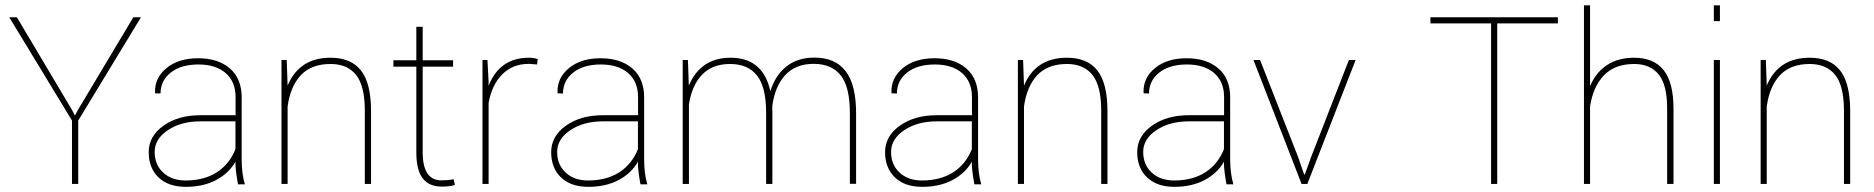

<svg xmlns="http://www.w3.org/2000/svg" viewBox="-20 -706 7195 737"><path d="M280.3 0H256.3V-243.2L15.6 -639.6H44.9L256.3 -284.2L267.6 -262.2L279.3 -284.2L491.7 -639.6H521L280.3 -243.2Z M748.5 -263.7H884.3V-333Q884.3 -392.6 846.2 -425.5Q808.1 -458.5 741.5 -458.5Q674.8 -458.5 635.5 -427.5Q596.2 -396.5 596.2 -347.2L576.2 -347.7L575.2 -350.1Q572.8 -406.2 618.7 -444.3Q664.6 -482.4 740.7 -482.4Q816.9 -482.4 862.3 -443.4Q907.7 -404.3 907.7 -332V-93.8Q907.7 -39.6 919.9 1.5H893.6Q883.8 -51.3 883.8 -79.6L884.3 -85.9Q858.9 -41 809.6 -14.9Q760.3 11.2 693.4 11.2Q626.5 11.2 588.6 -24.9Q550.8 -61 550.8 -122.1Q550.8 -183.1 607.2 -223.4Q663.6 -263.7 748.5 -263.7ZM692.4 -13.2Q762.7 -13.2 811.5 -44.2Q860.4 -75.2 883.8 -133.3V-240.2H749.5Q674.8 -240.2 624.3 -206.3Q573.7 -172.4 573.7 -123Q573.7 -73.7 606.4 -43.5Q639.2 -13.2 692.4 -13.2Z M1060.5 -475.6H1080.6L1084 -377.4Q1128.9 -484.4 1248.5 -484.4Q1327.6 -484.4 1366 -435.1Q1404.3 -385.7 1404.3 -279.8V0H1380.4V-280.8Q1380.4 -376.5 1346.7 -418.5Q1313 -460.4 1249 -460.4Q1174.8 -460.4 1134.5 -417Q1094.2 -373.5 1084 -296.9V0H1060.5Z M1578.1 -603H1602.5V-474.6H1719.2V-450.2H1602.5V-121.6Q1602.5 -13.7 1674.3 -13.7Q1695.8 -13.7 1721.7 -17.6L1726.1 3.9Q1708 10.3 1675.8 10.3Q1627 10.3 1602.5 -21.5Q1578.1 -53.2 1578.1 -121.6V-450.2H1490.2V-474.6H1578.1Z M1855.5 0H1832V-475.6H1851.1L1855.5 -393.1V-376.5Q1897.5 -484.4 2010.7 -484.4Q2027.3 -484.4 2043.9 -479.5L2041.5 -458.5L2010.7 -460.9Q1948.2 -460.9 1908.2 -420.9Q1868.2 -380.9 1855.5 -311.5Z M2293.5 -263.7H2429.2V-333Q2429.2 -392.6 2391.1 -425.5Q2353 -458.5 2286.4 -458.5Q2219.7 -458.5 2180.4 -427.5Q2141.1 -396.5 2141.1 -347.2L2121.1 -347.7L2120.1 -350.1Q2117.7 -406.2 2163.6 -444.3Q2209.5 -482.4 2285.6 -482.4Q2361.8 -482.4 2407.2 -443.4Q2452.6 -404.3 2452.6 -332V-93.8Q2452.6 -39.6 2464.8 1.5H2438.5Q2428.7 -51.3 2428.7 -79.6L2429.2 -85.9Q2403.8 -41 2354.5 -14.9Q2305.2 11.2 2238.3 11.2Q2171.4 11.2 2133.5 -24.9Q2095.7 -61 2095.7 -122.1Q2095.7 -183.1 2152.1 -223.4Q2208.5 -263.7 2293.5 -263.7ZM2237.3 -13.2Q2307.6 -13.2 2356.4 -44.2Q2405.3 -75.2 2428.7 -133.3V-240.2H2294.4Q2219.7 -240.2 2169.2 -206.3Q2118.7 -172.4 2118.7 -123Q2118.7 -73.7 2151.4 -43.5Q2184.1 -13.2 2237.3 -13.2Z M2944.3 -297.9 2944.8 -270.5V0H2920.9V-272Q2920.9 -372.1 2885.7 -416.3Q2850.6 -460.4 2782.5 -460.4Q2714.4 -460.4 2675 -419.4Q2635.7 -378.4 2624.5 -305.2V0H2600.6V-475.6H2620.6L2624 -377.4Q2669.4 -484.4 2784.2 -484.4Q2909.2 -484.4 2937 -356Q2956.5 -418 2999.3 -451.4Q3042 -484.9 3106 -484.9Q3186 -484.9 3226.1 -432.9Q3266.1 -380.9 3266.1 -271.5V-0.5H3242.2V-272.5Q3242.2 -372.1 3207.3 -416.5Q3172.4 -460.9 3103 -460.9Q3033.7 -460.9 2993.9 -417.5Q2954.1 -374 2944.3 -297.9Z M3575.2 -263.7H3710.9V-333Q3710.9 -392.6 3672.9 -425.5Q3634.8 -458.5 3568.1 -458.5Q3501.5 -458.5 3462.2 -427.5Q3422.9 -396.5 3422.9 -347.2L3402.8 -347.7L3401.9 -350.1Q3399.4 -406.2 3445.3 -444.3Q3491.2 -482.4 3567.4 -482.4Q3643.6 -482.4 3689 -443.4Q3734.4 -404.3 3734.4 -332V-93.8Q3734.4 -39.6 3746.6 1.5H3720.2Q3710.4 -51.3 3710.4 -79.6L3710.9 -85.9Q3685.5 -41 3636.2 -14.9Q3586.9 11.2 3520 11.2Q3453.1 11.2 3415.3 -24.9Q3377.4 -61 3377.4 -122.1Q3377.4 -183.1 3433.8 -223.4Q3490.2 -263.7 3575.2 -263.7ZM3519 -13.2Q3589.4 -13.2 3638.2 -44.2Q3687 -75.2 3710.4 -133.3V-240.2H3576.2Q3501.5 -240.2 3450.9 -206.3Q3400.4 -172.4 3400.4 -123Q3400.4 -73.7 3433.1 -43.5Q3465.8 -13.2 3519 -13.2Z M3887.2 -475.6H3907.2L3910.6 -377.4Q3955.6 -484.4 4075.2 -484.4Q4154.3 -484.4 4192.6 -435.1Q4231 -385.7 4231 -279.8V0H4207V-280.8Q4207 -376.5 4173.3 -418.5Q4139.6 -460.4 4075.7 -460.4Q4001.5 -460.4 3961.2 -417Q3920.9 -373.5 3910.6 -296.9V0H3887.2Z M4543 -263.7H4678.7V-333Q4678.7 -392.6 4640.6 -425.5Q4602.5 -458.5 4535.9 -458.5Q4469.2 -458.5 4429.9 -427.5Q4390.6 -396.5 4390.6 -347.2L4370.6 -347.7L4369.6 -350.1Q4367.2 -406.2 4413.1 -444.3Q4459 -482.4 4535.2 -482.4Q4611.3 -482.4 4656.7 -443.4Q4702.1 -404.3 4702.1 -332V-93.8Q4702.1 -39.6 4714.4 1.5H4688Q4678.2 -51.3 4678.2 -79.6L4678.7 -85.9Q4653.3 -41 4604 -14.9Q4554.7 11.2 4487.8 11.2Q4420.9 11.2 4383.1 -24.9Q4345.2 -61 4345.2 -122.1Q4345.2 -183.1 4401.6 -223.4Q4458 -263.7 4543 -263.7ZM4486.8 -13.2Q4557.1 -13.2 4606 -44.2Q4654.8 -75.2 4678.2 -133.3V-240.2H4543.9Q4469.2 -240.2 4418.7 -206.3Q4368.2 -172.4 4368.2 -123Q4368.2 -73.7 4400.9 -43.5Q4433.6 -13.2 4486.8 -13.2Z M4816.9 -475.6 4963.9 -100.6 4985.8 -36.6H4988.8L5011.7 -100.6L5157.7 -475.6H5183.6L4998.5 -0.5L4999 0H4976.1L4791.5 -475.6Z M5960 -639.6V-616.2H5727.1V0H5703.6V-616.2H5470.7V-639.6Z M6083.5 -685.5V-375.5Q6106 -428.2 6148.7 -456.3Q6191.4 -484.4 6252.4 -484.4Q6328.1 -484.4 6366 -436.8Q6403.8 -389.2 6403.8 -289.1V0H6379.4V-290Q6379.4 -380.4 6346.7 -420.4Q6314 -460.4 6252.9 -460.4Q6178.7 -460.4 6136.7 -416.7Q6094.7 -373 6083.5 -296.9V0H6060.1V-685.5Z M6582 -475.6V0H6558.6V-475.6ZM6582 -685.5V-625H6558.6V-685.5Z M6738.3 -475.6H6758.3L6761.7 -377.4Q6806.6 -484.4 6926.3 -484.4Q7005.4 -484.4 7043.7 -435.1Q7082 -385.7 7082 -279.8V0H7058.1V-280.8Q7058.1 -376.5 7024.4 -418.5Q6990.7 -460.4 6926.8 -460.4Q6852.5 -460.4 6812.3 -417Q6772 -373.5 6761.7 -296.9V0H6738.3Z"/></svg>

Font: Yantramanav Thin
Style: Regular
Weight: 250
Version: Version 1.001;PS 1.0;hotconv 1.0.72;makeotf.lib2.5.5900; ttf